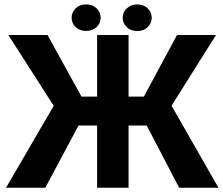

<svg xmlns="http://www.w3.org/2000/svg" viewBox="-20 -874 1038 894"><path d="M663.1 -289.6H578.6V0H432.1V-289.6H345.7L190.9 0H8.3L230 -381.3L19 -710.9H201.2L359.4 -424.3H432.1V-710.9H578.6V-424.3H649.9L804.2 -710.9H985.8L778.8 -381.8L997.1 0H814ZM551.3 -791.5Q551.3 -817.9 571 -835.7Q590.8 -853.5 619.1 -853.5Q647.9 -853.5 667.2 -835.4Q686.5 -817.4 686.5 -791.5Q686.5 -766.1 668 -747.8Q649.4 -729.5 619.1 -729.5Q588.9 -729.5 570.1 -747.8Q551.3 -766.1 551.3 -791.5ZM448.7 -791.5Q448.7 -765.6 429.7 -747.8Q410.6 -730 380.9 -730Q350.6 -730 332 -748Q313.5 -766.1 313.5 -791.5Q313.5 -816.9 332 -835.2Q350.6 -853.5 380.9 -853.5Q411.1 -853.5 429.9 -835.2Q448.7 -816.9 448.7 -791.5Z"/></svg>

Font: MAUL Bold
Style: Bold
Weight: 700
Designer: MAUL
Version: Version 1.0; 2020; ttfautohint (v1.8.3)